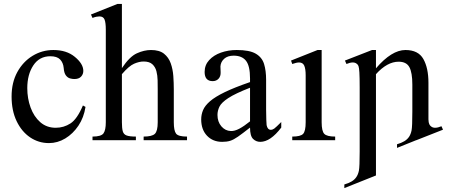

<svg xmlns="http://www.w3.org/2000/svg" viewBox="-20 -715 2318 979"><path d="M402.8 -177.2 416 -169.9Q407.7 -115.7 379.9 -74.2Q352.1 -32.7 312.7 -9Q273.4 14.6 229.5 14.6Q176.8 14.6 133.5 -14.6Q90.3 -43.9 64.7 -97.4Q39.1 -150.9 39.1 -223.1Q39.1 -294.4 68.4 -347.7Q97.7 -400.9 146.2 -430.4Q194.8 -460 252.4 -460Q319.3 -460 361.3 -425.3Q404.8 -389.6 404.8 -353.5Q404.8 -336.4 393.3 -324.2Q381.8 -312 358.9 -312Q349.1 -312 337.2 -315.2Q325.2 -318.4 315.9 -330.6Q306.6 -342.8 304.7 -369.1Q302.2 -395.5 286.4 -411.9Q270.5 -428.2 236.8 -428.2Q180.7 -428.2 149.9 -381.6Q119.1 -335 119.1 -265.6Q119.1 -212.9 136 -166.7Q152.8 -120.6 185.3 -92Q217.8 -63.5 264.2 -63.5Q305.2 -63.5 339.4 -85.7Q373.5 -107.9 402.8 -177.2Z M933.6 0H712.4V-18.6Q754.9 -18.6 769.5 -32.5Q784.2 -46.4 784.2 -91.8V-258.8Q784.2 -280.8 783.7 -305.4Q783.2 -330.1 777.6 -351.8Q772 -373.5 756.8 -387.5Q741.7 -401.4 712.4 -401.4Q689.9 -401.4 663.8 -390.1Q637.7 -378.9 601.6 -336.9V-91.8Q601.6 -61.5 606 -45.7Q610.4 -29.8 625.7 -24.2Q641.1 -18.6 672.9 -18.6V0H451.7V-18.6Q495.6 -18.6 507.6 -34.9Q519.5 -51.3 519.5 -91.8V-564Q519.5 -599.1 513.2 -615.2Q506.8 -631.3 486.8 -631.3Q480.5 -631.3 471.4 -629.6Q462.4 -627.9 451.7 -623.5L443.8 -641.1L578.6 -694.8H601.6V-367.7Q640.6 -426.3 677.7 -443.1Q714.8 -460 750 -460Q792.5 -460 816.2 -441.2Q839.8 -422.4 850.6 -392.1Q861.3 -361.8 863.8 -326.7Q866.2 -291.5 866.2 -258.8V-91.8Q866.2 -48.8 877.7 -33.7Q889.2 -18.6 933.6 -18.6Z M1414.1 -92.8V-64.5Q1358.9 8.3 1307.1 8.3Q1285.6 8.3 1270.3 -6.8Q1254.9 -22 1254.9 -64.5Q1215.8 -33.7 1193.4 -18.1Q1170.9 -2.4 1153.8 2.9Q1136.7 8.3 1112.8 8.3Q1065.4 8.3 1035.6 -22.9Q1005.9 -54.2 1005.9 -106Q1005.9 -130.9 1015.4 -153.6Q1024.9 -176.3 1050.8 -198.7Q1076.7 -221.2 1126 -245.1Q1175.3 -269 1254.9 -296.4V-314.9Q1254.9 -378.9 1234.4 -405Q1213.9 -431.2 1171.4 -431.2Q1140.6 -431.2 1123 -415.3Q1105.5 -399.4 1104 -376.5L1105 -347.2Q1106 -326.2 1094.5 -313.7Q1083 -301.3 1064.5 -301.3Q1023.4 -301.3 1023.4 -348.1Q1023.4 -383.3 1046.4 -408.4Q1069.3 -433.6 1106.7 -446.8Q1144 -460 1187 -460Q1252 -460 1283.9 -441.4Q1315.9 -422.9 1326.4 -388.9Q1336.9 -355 1336.9 -307.6V-155.3Q1336.9 -124 1337.9 -104Q1338.9 -84 1339.4 -77.1Q1344.2 -53.2 1360.8 -53.2Q1370.1 -53.2 1378.7 -59.6Q1387.2 -65.9 1414.1 -92.8ZM1254.9 -96.2V-267.6Q1179.7 -238.3 1144.3 -215.1Q1108.9 -191.9 1098.9 -171.1Q1088.9 -150.4 1088.9 -128.9Q1088.9 -94.2 1108.6 -71Q1128.4 -47.9 1156.7 -46.9Q1175.8 -45.9 1200 -58.6Q1224.1 -71.3 1254.9 -96.2Z M1689 0H1470.2V-18.6Q1512.7 -18.6 1525.6 -32.5Q1538.6 -46.4 1538.6 -91.8V-331.1Q1538.6 -363.3 1531.5 -379.9Q1524.4 -396.5 1504.9 -396.5Q1492.2 -396.5 1470.2 -388.7L1463.9 -406.2L1599.1 -460H1620.1V-91.8Q1620.1 -46.4 1633.5 -32.5Q1647 -18.6 1689 -18.6Z M2101.6 0 2004.4 39.1V20.5Q2026.4 14.2 2041.5 5.1Q2056.6 -3.9 2065.7 -17.3Q2074.7 -30.8 2078.6 -50.3Q2082.5 -69.8 2082.5 -146.5V-283.7Q2082.5 -344.7 2067.4 -372.6Q2052.2 -400.4 2012.7 -400.4Q1954.6 -400.4 1897 -336.9V179.7L1735.8 244.1V225.6Q1757.8 219.2 1772.9 210.2Q1788.1 201.2 1797.1 187.7Q1806.2 174.3 1810.1 154.8Q1814 135.3 1814 58.6V-267.6Q1814 -320.8 1812.5 -345.5Q1811 -370.1 1807.9 -378.2Q1804.7 -386.2 1799.3 -389.6Q1782.7 -403.8 1746.6 -388.7L1738.8 -406.2L1877 -460H1897V-366.7Q1977.1 -460 2047.4 -460Q2112.8 -460 2138.7 -414.1Q2164.6 -368.2 2164.6 -293V-106.4Q2165 -89.8 2168.9 -81.8Q2172.9 -73.7 2178.2 -70.3Q2194.8 -56.2 2231 -71.3L2238.8 -53.7L2102.5 0Z"/></svg>

Font: BabelStone Englisc
Style: Regular
Weight: 400
Designer: Andrew West
Foundry: BabelStone
Version: Version 1.000 June 24, 2023